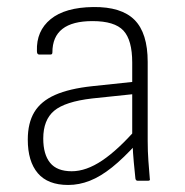

<svg xmlns="http://www.w3.org/2000/svg" viewBox="-20 -514 527 546"><path d="M371 0Q368 0 366.5 -2.5Q365 -5 365 -7Q363 -26 360.5 -52.5Q358 -79 357 -105L356 -125V-336Q356 -400 331 -427Q306 -454 243 -454Q129 -454 129 -365Q129 -359 124 -359H91Q85 -359 85 -369Q83 -426 124 -459.5Q165 -493 245 -494Q325 -495 362.5 -457.5Q400 -420 400 -338V-114Q400 -83 402 -56.5Q404 -30 406 -6Q408 0 401 0ZM174 12Q116 12 87.5 -21.5Q59 -55 59 -117Q59 -164 77.5 -195Q96 -226 136.5 -244Q177 -262 243 -269L366 -282V-247L242 -234Q165 -225 134 -199Q103 -173 103 -120Q103 -75 122.5 -51Q142 -27 184 -27Q225 -27 270.5 -57.5Q316 -88 370 -150V-107Q331 -64 298.5 -38Q266 -12 235.5 0Q205 12 174 12Z"/></svg>

Font: Sofia Sans ExtraLight
Style: Regular
Weight: 250
Version: Version 4.100-B